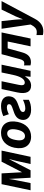

<svg xmlns="http://www.w3.org/2000/svg" viewBox="1370 -1966 836 3615"><g transform="rotate(-90 1787.5 -158.0)"><path d="M13 0H148L201 -264C209 -306 218 -347 225 -401H227L249 0H390L597 -401H600C591 -371 578 -321 567 -270L507 0H643L760 -546H551L355 -165H352L331 -546H128Z M1022 10C1164 10 1266 -82 1300 -243C1339 -433 1258 -556 1093 -556C950 -556 848 -465 814 -303C776 -113 859 10 1022 10ZM1033 -105C967 -105 938 -168 960 -280C979 -387 1020 -440 1083 -440C1149 -440 1177 -376 1156 -265C1136 -159 1096 -105 1033 -105Z M1526 10C1610 10 1661 -5 1716 -32V-143C1669 -121 1611 -99 1553 -99C1509 -99 1481 -118 1488 -153C1495 -186 1525 -197 1583 -218C1676 -252 1758 -278 1778 -371C1802 -483 1732 -556 1600 -556C1527 -556 1459 -537 1409 -513L1445 -409C1490 -431 1530 -446 1575 -446C1616 -446 1640 -428 1633 -394C1627 -367 1608 -356 1528 -329C1448 -302 1362 -276 1341 -176C1318 -71 1393 10 1526 10Z M1982 10C2063 10 2113 -36 2155 -101H2160L2150 0H2262L2378 -546H2231L2183 -320C2158 -204 2111 -109 2041 -109C1980 -109 1988 -173 1999 -227L2066 -546H1919L1855 -248C1820 -84 1865 10 1982 10Z M2423 7C2519 7 2578 -44 2610 -160L2685 -431H2814L2723 0H2870L2985 -546H2575L2483 -204C2465 -138 2441 -117 2400 -118C2388 -118 2375 -120 2364 -124V-2C2383 4 2403 7 2423 7Z M3007 240C3104 240 3184 189 3243 78L3575 -546H3415L3288 -283C3262 -228 3248 -183 3235 -150H3231C3231 -189 3230 -248 3225 -293L3198 -546H3054L3134 0L3121 24C3091 79 3054 117 2992 117C2969 117 2952 114 2935 111V231C2951 236 2972 240 3007 240Z"/></g></svg>

Font: Noto Sans
Style: Bold Italic
Weight: 700
Italic angle: -12°
Designer: Monotype Design Team
Foundry: Monotype Imaging Inc.
Version: Version 2.013